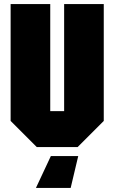

<svg xmlns="http://www.w3.org/2000/svg" viewBox="-20 -720 560 940"><path d="M32 -128V-700H226V-176H294V-700H488V-128L360 0H160ZM363 44 326 200H156L229 44Z"/></svg>

Font: Tektur Condensed ExtraBold
Style: Regular
Weight: 800
Width: 3
Designer: Adam Jagosz
Foundry: Adam Jagosz
Version: Version 1.005;gftools[0.9.30]